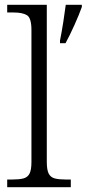

<svg xmlns="http://www.w3.org/2000/svg" viewBox="-20 -780 361 800"><path d="M10 0V-32H31Q60 -32 77.5 -36.5Q95 -41 103 -56.5Q111 -72 111 -105V-655Q111 -705 92.5 -716.5Q74 -728 36 -728H10V-760H175V-105Q175 -72 183 -56.5Q191 -41 208.5 -36.5Q226 -32 254 -32H275V0ZM230 -611Q237 -646 243.5 -687Q250 -728 254 -760H321V-751Q310 -720 290.5 -676.5Q271 -633 253 -600H230Z"/></svg>

Font: Noto Serif Malayalam Light
Style: Regular
Weight: 300
Designer: Indian type Foundry, Jelle Bosma, Monotype Design Team
Foundry: Monotype Imaging Inc.
Version: Version 2.104; ttfautohint (v1.8.4.7-5d5b)